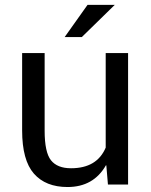

<svg xmlns="http://www.w3.org/2000/svg" viewBox="-20 -742 606 772"><path d="M309 -593H240L332 -722.5H441.5ZM251.5 10Q163.5 10 116.2 -44Q69 -98 69 -217.5V-528.5H159.5V-216.5Q159.5 -129.5 185 -97.5Q210.5 -65.5 265.5 -65.5Q370 -65.5 405 -148.5V-528.5H495V0H414L407.5 -77L406 -77.5Q356 10 251.5 10Z"/></svg>

Font: Roberto Sans
Style: Regular
Weight: 400
Designer: Google (font) & Cristiano Sobral (main changes)
Version: Version 1.500; ttfautohint (v1.8.4.7-5d5b-dirty)